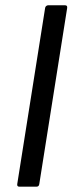

<svg xmlns="http://www.w3.org/2000/svg" viewBox="-20 -703 273 723"><path d="M53.2 0Q43.5 0 44.9 -9.8L149.9 -672.9Q150.4 -677.2 153.8 -680.2Q157.2 -683.1 161.1 -683.1H225.1Q234.4 -683.1 232.9 -672.9L127.9 -9.8Q126.5 0 117.2 0Z"/></svg>

Font: Sofia Sans
Style: Italic
Weight: 400
Italic angle: -9°
Designer: Botio Nikoltchev, Ani Petrova
Foundry: lettersoup
Version: Version 4.100